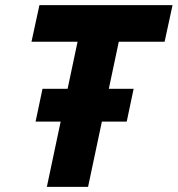

<svg xmlns="http://www.w3.org/2000/svg" viewBox="-20 -730 694 750"><path d="M163 0 283 -567H103L134 -710H654L623 -567H444L324 0ZM119 -255 146 -383H502L475 -255Z"/></svg>

Font: Geist Mono ExtraBold
Style: Italic
Weight: 800
Italic angle: -12°
Monospace: yes
Designer: Basement.studio, Andrés Briganti, Mateo Zaragoza
Foundry: Basement.studio, Vercel, Andrés Briganti, Guido Ferreyra, Mateo Zaragoza
Version: Version 1.500; ttfautohint (v1.8.4.7-5d5b)